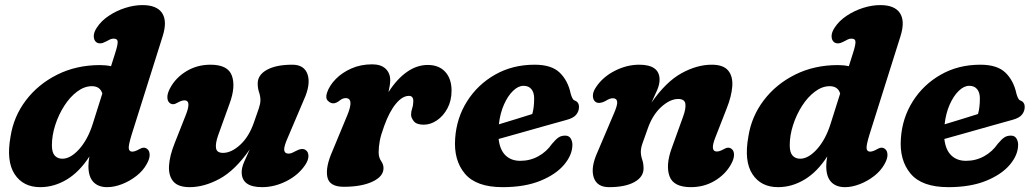

<svg xmlns="http://www.w3.org/2000/svg" viewBox="-20 -740 4162 773"><path d="M635 -594.5 510 -198Q496.5 -154 498.5 -141.8Q500.5 -129.5 512.5 -129.5Q523.5 -129.5 541 -139.5Q560 -151 573 -140Q582 -133 582.5 -117.2Q583 -101.5 571 -80Q556 -52.5 529 -31.5Q502 -10.5 470.8 1.5Q439.5 13.5 411.5 13.5Q375.5 13.5 355.8 -7.5Q336 -28.5 336 -71Q336 -89.5 340 -110Q299.5 -47.5 248.5 -17Q197.5 13.5 142 13.5Q73 13.5 38.8 -39Q4.5 -91.5 22.5 -190.5Q35 -271 84.2 -336Q133.5 -401 210.5 -439.5Q287.5 -478 382.5 -478Q406.5 -478 427 -473.5L443.5 -525.5Q454 -558 453.8 -571.2Q453.5 -584.5 437.5 -584.5Q430.5 -584.5 423.5 -581.5Q416.5 -578.5 406 -572.5Q383 -560 368.5 -569.5Q358 -577 357.5 -593.2Q357 -609.5 370 -629Q387.5 -656 417.8 -676.2Q448 -696.5 483.8 -708Q519.5 -719.5 553.5 -719.5Q611.5 -719.5 632.8 -687.2Q654 -655 635 -594.5ZM189 -155Q189 -126 200.5 -113.5Q212 -101 231 -101Q264 -101 298.5 -139.2Q333 -177.5 353 -240L392 -363.5Q383 -393 350 -393Q319.5 -393 290.5 -371.2Q261.5 -349.5 238.8 -314Q216 -278.5 202.5 -236.8Q189 -195 189 -155Z M1210.5 -136Q1221.5 -129 1221.8 -112.5Q1222 -96 1209.5 -77Q1182.5 -36 1134 -11.2Q1085.5 13.5 1035 13.5Q953 13.5 953 -47Q953 -65.5 963 -88.2Q973 -111 985.5 -138.5Q927 -54.5 864.8 -20.5Q802.5 13.5 743.5 13.5Q697 13.5 677.5 -9.8Q658 -33 660.5 -73Q663 -113 683 -163L729 -279.5Q751 -336 723 -336Q711 -336 694.5 -326.5Q676 -315 663 -325.5Q654 -333 653.8 -348.5Q653.5 -364 665 -385.5Q687.5 -427.5 730.8 -453.5Q774 -479.5 827.5 -479.5Q897.5 -479.5 913.5 -435.5Q929.5 -391.5 904.5 -323.5L858.5 -196Q846.5 -162 849.8 -143.2Q853 -124.5 878 -124.5Q911.5 -124.5 947 -157Q982.5 -189.5 1002.5 -247.5Q1016 -285.5 1022.2 -304.2Q1028.5 -323 1028.5 -336.5Q1028.5 -352.5 1023 -368.5Q1017.5 -384.5 1017.5 -404Q1017.5 -438.5 1054.8 -459Q1092 -479.5 1157 -479.5Q1205.5 -479.5 1218.5 -439.8Q1231.5 -400 1203.5 -338.5L1139.5 -188Q1122.5 -150 1124.2 -135.8Q1126 -121.5 1142 -121.5Q1148.5 -121.5 1155.8 -124.5Q1163 -127.5 1173 -133Q1196.5 -145.5 1210.5 -136Z M1320.5 -324Q1309.5 -324.5 1299.5 -334.8Q1289.5 -345 1296.5 -366.5Q1306 -395.5 1331.8 -421.8Q1357.5 -448 1395 -464.5Q1432.5 -481 1478.5 -481Q1513.5 -481 1532.2 -463.5Q1551 -446 1551 -417Q1551 -406.5 1549 -394.5Q1547 -382.5 1544 -369Q1577.5 -421.5 1617.8 -450Q1658 -478.5 1702 -478.5Q1747 -478.5 1772.5 -450.8Q1798 -423 1798 -375Q1798 -335 1781.5 -304Q1765 -273 1739.2 -255.5Q1713.5 -238 1686 -238Q1657 -238 1646 -252Q1635 -266 1635 -278Q1635 -291 1639.5 -304.2Q1644 -317.5 1644 -333Q1644 -354 1626.5 -354Q1600 -354 1573.8 -322.2Q1547.5 -290.5 1527 -233.5Q1513.5 -197 1509 -173Q1504.5 -149 1504.5 -127Q1504.5 -106 1514.2 -92Q1524 -78 1524 -63Q1524 -29.5 1479.8 -8.8Q1435.5 12 1364 12Q1305.5 12 1297.8 -28Q1290 -68 1318.5 -132L1378 -275.5Q1407 -345 1371.5 -345Q1360 -345 1348.5 -336Q1342.5 -331 1335 -327.2Q1327.5 -323.5 1320.5 -324Z M2284.5 -157.5Q2284.5 -116.5 2251.2 -77Q2218 -37.5 2155.2 -12Q2092.5 13.5 2003.5 13.5Q1897 13.5 1851.5 -41Q1806 -95.5 1812.5 -182.5Q1818 -265 1860.5 -332.2Q1903 -399.5 1973.2 -439.5Q2043.5 -479.5 2132.5 -479.5Q2200.5 -479.5 2233.5 -447.5Q2266.5 -415.5 2277.5 -363.5Q2280 -354 2283.8 -346Q2287.5 -338 2292.5 -336Q2300.5 -333.5 2305.8 -327Q2311 -320.5 2311 -309Q2311 -292.5 2300 -278.5Q2289 -264.5 2260 -257Q2225.5 -247.5 2177.5 -234Q2129.5 -220.5 2079.2 -206.2Q2029 -192 1987.5 -180.5Q1992.5 -136.5 2015.2 -114.5Q2038 -92.5 2074.5 -92.5Q2114 -92.5 2147.2 -110.8Q2180.5 -129 2202.5 -161Q2218 -179.5 2229 -186.8Q2240 -194 2255.5 -194Q2270.5 -194 2277.5 -182.8Q2284.5 -171.5 2284.5 -157.5ZM2087.5 -394.5Q2066.5 -394.5 2045.5 -374.2Q2024.5 -354 2009 -319Q1993.5 -284 1988.5 -239.5Q2022 -249.5 2058.5 -260.8Q2095 -272 2123 -281Q2130.5 -306.5 2130.5 -344Q2130.5 -367.5 2119.5 -381Q2108.5 -394.5 2087.5 -394.5Z M2378 -329.5Q2367.5 -337 2367 -353.5Q2366.5 -370 2379.5 -389Q2406.5 -430 2455 -454.8Q2503.5 -479.5 2553.5 -479.5Q2635.5 -479.5 2635.5 -419Q2635.5 -400.5 2625.8 -377.5Q2616 -354.5 2603 -327Q2661.5 -411 2723.8 -445.2Q2786 -479.5 2845.5 -479.5Q2892 -479.5 2911.5 -456.2Q2931 -433 2928.2 -393Q2925.5 -353 2905.5 -303L2860 -186.5Q2837.5 -130 2866 -130Q2877.5 -130 2894 -139.5Q2913 -151 2926 -140Q2935 -133 2935.2 -117.2Q2935.5 -101.5 2924 -80Q2901.5 -38.5 2858.2 -12.5Q2815 13.5 2761.5 13.5Q2691.5 13.5 2675.5 -30.5Q2659.5 -74.5 2684 -142.5L2730 -270Q2742.5 -304 2739.2 -322.8Q2736 -341.5 2710.5 -341.5Q2677.5 -341.5 2641.8 -309Q2606 -276.5 2586.5 -218.5Q2572.5 -180 2566.2 -161.5Q2560 -143 2560 -129Q2560 -113.5 2565.5 -97.5Q2571 -81.5 2571 -62Q2571 -27.5 2534 -7Q2497 13.5 2432 13.5Q2383 13.5 2370.2 -26.2Q2357.5 -66 2385.5 -127.5L2449.5 -278Q2466.5 -316 2464.8 -330.2Q2463 -344.5 2447 -344.5Q2440 -344.5 2433 -341.5Q2426 -338.5 2416 -332.5Q2392.5 -320.5 2378 -329.5Z M3605.5 -594.5 3480.5 -198Q3467 -154 3469 -141.8Q3471 -129.5 3483 -129.5Q3494 -129.5 3511.5 -139.5Q3530.5 -151 3543.5 -140Q3552.5 -133 3553 -117.2Q3553.5 -101.5 3541.5 -80Q3526.5 -52.5 3499.5 -31.5Q3472.5 -10.5 3441.2 1.5Q3410 13.5 3382 13.5Q3346 13.5 3326.2 -7.5Q3306.5 -28.5 3306.5 -71Q3306.5 -89.5 3310.5 -110Q3270 -47.5 3219 -17Q3168 13.5 3112.5 13.5Q3043.5 13.5 3009.2 -39Q2975 -91.5 2993 -190.5Q3005.5 -271 3054.8 -336Q3104 -401 3181 -439.5Q3258 -478 3353 -478Q3377 -478 3397.5 -473.5L3414 -525.5Q3424.5 -558 3424.2 -571.2Q3424 -584.5 3408 -584.5Q3401 -584.5 3394 -581.5Q3387 -578.5 3376.5 -572.5Q3353.5 -560 3339 -569.5Q3328.5 -577 3328 -593.2Q3327.5 -609.5 3340.5 -629Q3358 -656 3388.2 -676.2Q3418.5 -696.5 3454.2 -708Q3490 -719.5 3524 -719.5Q3582 -719.5 3603.2 -687.2Q3624.5 -655 3605.5 -594.5ZM3159.5 -155Q3159.5 -126 3171 -113.5Q3182.5 -101 3201.5 -101Q3234.5 -101 3269 -139.2Q3303.5 -177.5 3323.5 -240L3362.5 -363.5Q3353.5 -393 3320.5 -393Q3290 -393 3261 -371.2Q3232 -349.5 3209.2 -314Q3186.5 -278.5 3173 -236.8Q3159.5 -195 3159.5 -155Z M4079 -157.5Q4079 -116.5 4045.8 -77Q4012.5 -37.5 3949.8 -12Q3887 13.5 3798 13.5Q3691.5 13.5 3646 -41Q3600.5 -95.5 3607 -182.5Q3612.5 -265 3655 -332.2Q3697.5 -399.5 3767.8 -439.5Q3838 -479.5 3927 -479.5Q3995 -479.5 4028 -447.5Q4061 -415.5 4072 -363.5Q4074.5 -354 4078.2 -346Q4082 -338 4087 -336Q4095 -333.5 4100.2 -327Q4105.5 -320.5 4105.5 -309Q4105.5 -292.5 4094.5 -278.5Q4083.5 -264.5 4054.5 -257Q4020 -247.5 3972 -234Q3924 -220.5 3873.8 -206.2Q3823.5 -192 3782 -180.5Q3787 -136.5 3809.8 -114.5Q3832.5 -92.5 3869 -92.5Q3908.5 -92.5 3941.8 -110.8Q3975 -129 3997 -161Q4012.5 -179.5 4023.5 -186.8Q4034.5 -194 4050 -194Q4065 -194 4072 -182.8Q4079 -171.5 4079 -157.5ZM3882 -394.5Q3861 -394.5 3840 -374.2Q3819 -354 3803.5 -319Q3788 -284 3783 -239.5Q3816.5 -249.5 3853 -260.8Q3889.5 -272 3917.5 -281Q3925 -306.5 3925 -344Q3925 -367.5 3914 -381Q3903 -394.5 3882 -394.5Z"/></svg>

Font: Fraunces 9pt S100
Style: Bold Italic
Weight: 700
Italic angle: -16°
Version: Version 1.000; ttfautohint (v1.8.3)